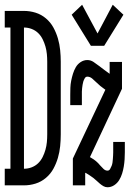

<svg xmlns="http://www.w3.org/2000/svg" viewBox="-29 -781 549 809"><path d="M354 -588 273 -719 317 -761 382 -640 446 -761 491 -719 410 -588ZM-9 0V-70H15V-665H-9V-735H72Q97 -735 121 -727.5Q145 -720 164.5 -703.5Q184 -687 196 -665Q208 -643 215 -619Q222 -595 224.5 -570Q227 -545 227 -521V-215Q227 -190 224.5 -165Q222 -140 215 -116Q208 -92 196 -70Q184 -48 164.5 -31.5Q145 -15 121 -7.5Q97 0 72 0ZM72 -70Q89 -70 104.5 -76Q120 -82 131.5 -93Q143 -104 150.5 -119Q158 -134 162.5 -150Q167 -166 168.5 -182Q170 -198 170 -215V-521Q170 -537 168.5 -553Q167 -569 162.5 -585Q158 -601 150.5 -616Q143 -631 131.5 -642Q120 -653 104.5 -659Q89 -665 72 -665ZM424 8Q415 8 407 3.5Q399 -1 392 -7Q385 -13 378 -19.5Q371 -26 364 -31.5Q357 -37 349 -42Q341 -47 333 -52L330 -53V0H278V-113L415 -403L412 -405Q403 -411 394 -418.5Q385 -426 377 -434Q369 -442 359.5 -450Q350 -458 339 -458Q332 -458 328 -451Q324 -444 322 -437.5Q320 -431 319 -424Q318 -417 317 -409.5Q316 -402 316 -395Q316 -388 316 -381V-338H267V-381Q267 -396 267.5 -411Q268 -426 271 -441Q274 -456 278.5 -470.5Q283 -485 290.5 -498Q298 -511 311 -519.5Q324 -528 339 -528Q353 -528 365 -520Q377 -512 388 -503.5Q399 -495 410.5 -486.5Q422 -478 433 -470V-520H485V-407L350 -119L355 -116Q366 -110 375.5 -102Q385 -94 393 -84Q400 -76 407.5 -69Q415 -62 424 -62Q431 -62 435 -69Q439 -76 441.5 -82.5Q444 -89 445 -96Q446 -103 446.5 -110.5Q447 -118 447.5 -125Q448 -132 448 -139V-183H497V-139Q497 -124 496 -109Q495 -94 492.5 -79Q490 -64 485.5 -49.5Q481 -35 473 -22Q465 -9 452 -0.5Q439 8 424 8Z"/></svg>

Font: Iosevka Gothic
Style: Regular
Weight: 400
Monospace: yes
Designer: Belleve Invis
Foundry: Belleve Invis
Version: Version 15.5.1; ttfautohint (v1.8.4)